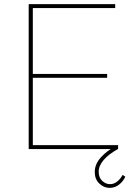

<svg xmlns="http://www.w3.org/2000/svg" viewBox="-20 -722 671 930"><path d="M119 -702H538V-683H139V-364H499V-345H139V-19H552V0H119ZM511 188Q483 188 461 167Q439 146 439 111Q439 73 468.5 40.5Q498 8 537 -12L551 0Q506 25 482 53Q458 81 458 110Q458 138 475 154Q492 170 513 170Q532 170 548 157Q564 144 574 125L587 134Q577 156 557 172Q537 188 511 188Z"/></svg>

Font: Josefin Sans Thin Thin
Style: Regular
Weight: 250
Version: Version 2.001